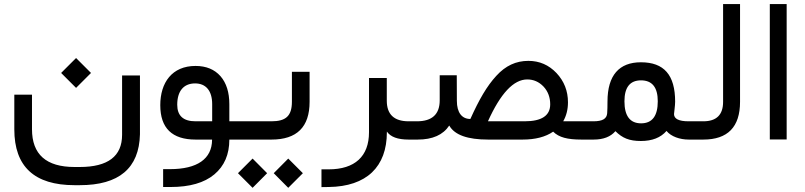

<svg xmlns="http://www.w3.org/2000/svg" viewBox="-20 -671 3872 923"><path d="M345.7 -248.5 417.5 -320.3 345.7 -392.1 273.9 -320.3ZM566.9 -308.1V-22.9C566.9 80.1 499 131.8 363.3 131.8H338.4C202.1 131.8 133.8 71.3 133.8 -49.8V-215.8H48.8V-49.3C48.8 129.9 145.5 219.2 338.4 219.2H363.3C552.2 219.2 648.9 137.7 652.8 -25.4V-308.1Z M1151.4 0C1159.7 0 1163.6 -14.2 1163.6 -42V-47.4C1163.6 -74.2 1159.7 -87.9 1151.4 -87.9H1082.5V-169.9C1082.5 -227.1 1068.4 -272 1040 -304.7C1011.2 -337.4 971.2 -354 919.9 -354C807.1 -354 750.5 -273.9 750.5 -165.5C750.5 -55.2 807.1 0 920.4 0H999.5V1C999 92.8 928.2 142.1 797.4 142.1H764.2V228H800.3C891.6 228 961.9 208 1010.3 167.5C1058.6 127 1082.5 71.3 1082.5 0ZM832 -167.5C832 -231.9 861.8 -270 918 -270C969.2 -270 1000 -235.4 1000 -170.4V-87.9H919.9C861.3 -87.9 832 -114.3 832 -167.5Z M1365.7 231.9 1436 161.6 1365.7 91.3 1295.9 161.6ZM1194.3 231.9 1264.2 161.6 1194.3 91.3 1124 161.6ZM1146.5 -87.9C1138.2 -87.9 1134.3 -74.2 1134.3 -47.4V-42C1134.3 -14.2 1138.2 0 1146.5 0H1285.2C1407.2 0 1468.3 -60.5 1468.3 -181.6V-325.7H1383.3V-182.1C1383.3 -112.3 1353 -87.9 1284.7 -87.9Z M1952.1 0C1959.5 0 1963.4 -14.2 1963.4 -42V-47.4C1963.4 -74.2 1959.5 -87.9 1952.1 -87.9H1944.3C1874.5 -87.9 1839.4 -121.1 1839.4 -187V-295.9H1753.9V-35.2C1753.9 80.6 1686 143.1 1559.6 143.1H1525.4V228.5L1560.5 228C1742.2 225.6 1839.8 130.9 1839.8 -35.6V-38.6C1857.4 -12.7 1892.1 0 1944.3 0Z M1947.3 -87.9C1939 -87.9 1935.1 -74.2 1935.1 -47.4V-42C1935.1 -14.2 1939 0 1947.3 0H1987.8C2059.6 0 2109.9 -22.5 2139.6 -67.4L2140.6 -65.9C2166.5 -22 2228 0 2326.2 0H2492.2C2553.2 0 2602.5 -12.7 2639.2 -38.1C2667 -10.3 2708.5 0 2774.9 0H2789.1C2796.4 0 2800.3 -13.7 2800.3 -40.5V-45.9C2800.3 -73.7 2796.4 -87.9 2789.1 -87.9H2687.5C2702.6 -114.3 2710.4 -144.5 2710.4 -179.2C2710.4 -233.9 2691.9 -280.8 2655.3 -319.8C2618.2 -358.9 2573.2 -378.4 2520 -378.4C2460.9 -378.4 2410.6 -355.5 2365.7 -306.2C2320.3 -256.8 2283.7 -193.4 2241.2 -99.1C2200.2 -99.1 2176.3 -129.9 2176.3 -186.5L2175.8 -309.1H2093.8V-188.5C2093.8 -121.6 2057.1 -87.9 1984.4 -87.9ZM2625 -169.4C2625 -115.2 2584 -87.9 2502 -87.9H2325.7C2386.2 -222.2 2449.2 -289.1 2514.6 -289.1C2544.9 -289.1 2570.8 -277.8 2592.8 -254.9C2614.3 -231.9 2625 -203.1 2625 -169.4Z M2783.7 -87.9C2775.4 -87.9 2771.5 -74.2 2771.5 -47.4V-42C2771.5 -14.2 2775.4 0 2783.7 0H2833.5C2880.9 0 2915.5 -13.7 2938.5 -40.5C2971.7 -7.3 3004.9 6.8 3061 6.8C3115.2 6.8 3156.2 -9.3 3184.1 -41.5C3206.1 -14.6 3248 0 3291 0H3306.6C3314 0 3317.9 -14.2 3317.9 -42V-47.4C3317.9 -74.2 3314 -87.9 3306.6 -87.9H3290C3243.7 -87.9 3220.2 -99.6 3220.2 -122.6C3220.2 -127 3225.6 -164.1 3225.6 -182.1C3225.6 -311 3171.9 -371.6 3061 -371.6C2957 -371.6 2900.4 -309.6 2900.4 -183.1C2900.4 -160.6 2899.9 -142.1 2898.9 -127C2897 -100.1 2877 -87.9 2832.5 -87.9ZM2981.9 -184.1C2981.9 -251 3008.3 -284.7 3061.5 -284.7C3115.2 -284.7 3142.1 -251 3142.1 -184.1C3142.1 -113.3 3115.2 -78.1 3062 -78.1C3008.8 -78.1 2981.9 -113.3 2981.9 -184.1Z M3301.8 -87.9C3293.5 -87.9 3289.6 -74.2 3289.6 -47.4V-42C3289.6 -14.2 3293.5 0 3301.8 0H3360.8C3478.5 0 3537.6 -60.5 3537.6 -181.6V-651.4H3456.1V-181.2C3456.1 -119.1 3424.3 -87.9 3361.3 -87.9Z M3680.7 -0.5H3761.7V-651.4H3680.7Z"/></svg>

Font: Shabnam
Style: Regular
Weight: 400
Foundry: DejaVu fonts team - Redesigned by Saber Rastikerdar - Based on Vazir font
Version: Version 5.0.1